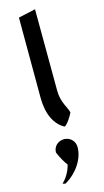

<svg xmlns="http://www.w3.org/2000/svg" viewBox="-153 -767 611 1128"><g transform="rotate(-15 152.0 -203.0)"><path d="M137 210C126 254 102 289 79 311C83 312 89 313 96 315C169 273 220 198 220 126C220 92 196 65 163 61C158 60 153 60 148 61H147C115 64 89 89 89 124C103 158 121 189 137 210ZM178 -10C194 -15 226 -66 232 -82C226 -112 190 -154 190 -224L188 -721L84 -698L85 -210C85 -112 119 -41 178 -10Z"/></g></svg>

Font: Bluebird
Style: LiExt
Weight: 300
Designer: Jasper
Foundry: Cannot Into Space Fonts
Version: Version 0.98